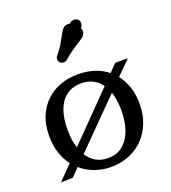

<svg xmlns="http://www.w3.org/2000/svg" viewBox="-135 -825 835 939"><g transform="rotate(-20 282.5 -355.5)"><path d="M26 1 98 -73Q75 -104 62 -143.5Q49 -183 49 -231Q49 -288 67 -332Q85 -376 117 -406.5Q149 -437 191.5 -452.5Q234 -468 284 -468Q374 -468 437 -419L475 -458H541L469 -386Q492 -357 505.5 -318Q519 -279 519 -231Q519 -174 501 -129Q483 -84 451 -52Q419 -20 376 -3Q333 14 284 14Q239 14 199 -0.5Q159 -15 128 -42L88 -1ZM285 -32Q322 -32 348 -48Q374 -64 391 -91.5Q408 -119 416 -155Q424 -191 424 -231Q424 -282 410 -326L177 -91Q194 -64 220.5 -48Q247 -32 285 -32ZM144 -231Q144 -205 147 -180.5Q150 -156 158 -134L388 -369Q371 -393 345 -407Q319 -421 284 -421Q247 -421 220.5 -406.5Q194 -392 177 -366.5Q160 -341 152 -306Q144 -271 144 -231ZM330 -713Q335 -719 342.5 -722Q350 -725 358 -725Q368 -725 376.5 -718.5Q385 -712 385 -700Q385 -684 375 -674Q380 -668 380 -659Q380 -648 373 -638Q368 -631 359 -625Q350 -619 336 -610Q322 -601 302.5 -588Q283 -575 258 -553Q250 -546 239 -546Q231 -546 223 -552Q214 -559 214 -572Q214 -580 220 -588Q243 -615 256 -638Q269 -661 278.5 -678.5Q288 -696 297 -705.5Q306 -715 321 -715Q327 -715 330 -713Z"/></g></svg>

Font: Milonga
Style: Regular
Weight: 400
Designer: Pablo Impallari, Brenda Gallo, Rodrigo Fuenzalida
Foundry: Pablo Impallari, Brenda Gallo, Rodrigo Fuenzalida
Version: Version 1.000; ttfautohint (v0.93) -l 8 -r 50 -G 200 -x 14 -